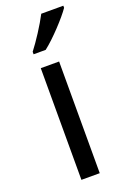

<svg xmlns="http://www.w3.org/2000/svg" viewBox="-148 -816 574 866"><g transform="rotate(-20 138.5 -383.0)"><path d="M277 -756V-766H171C148 -721 105 -655 76 -618V-606H134C181 -642 252 -719 277 -756ZM173 0V-536H85V0Z"/></g></svg>

Font: Noto Sans Arabic
Style: Regular
Weight: 400
Designer: Monotype Design Team, Nadine Chahine, Nizar Qandah and Khaled Hosny
Foundry: Monotype Imaging Inc.
Version: Version 2.012